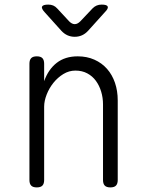

<svg xmlns="http://www.w3.org/2000/svg" viewBox="-20 -805 640 835"><path d="M172 -341V-22Q172 -6 164.5 2Q157 10 140 10Q123 10 115.5 2Q108 -6 108 -22V-528Q108 -544 115.5 -552Q123 -560 140 -560Q157 -560 164.5 -552Q172 -544 172 -528V-452Q190 -503 226.5 -531.5Q263 -560 318 -560Q358 -560 390.5 -545.5Q423 -531 445.5 -505.5Q468 -480 480 -445Q492 -410 492 -368V-22Q492 -6 484.5 2Q477 10 460 10Q443 10 435.5 2Q428 -6 428 -22V-351Q428 -380 420 -406.5Q412 -433 397 -453.5Q382 -474 359.5 -486Q337 -498 308 -498Q280 -498 255.5 -483Q231 -468 212.5 -445Q194 -422 183 -394Q172 -366 172 -341ZM190 -785Q202 -785 211.5 -781Q221 -777 229 -768L281 -712Q293 -700 305 -700Q317 -700 329 -712L383 -769Q391 -777 400.5 -781Q410 -785 422 -785Q445 -785 448.5 -776.5Q452 -768 436 -752L363 -671Q351 -658 336.5 -651.5Q322 -645 305 -645Q288 -645 273.5 -651.5Q259 -658 247 -671L175 -751Q159 -768 163 -776.5Q167 -785 190 -785Z"/></svg>

Font: Maple Mono ExtraLight
Style: Regular
Weight: 275
Monospace: yes
Designer: subframe7536
Version: Version 7.000